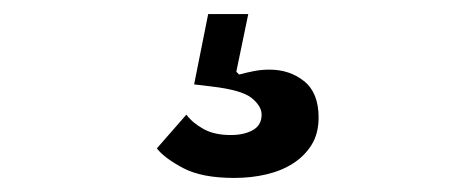

<svg xmlns="http://www.w3.org/2000/svg" viewBox="-20 -44 640 273"><path d="M313 209Q267 209 240.5 195Q214 181 203 167L245 119Q254 131 269.5 139.5Q285 148 308 148Q327 148 339.5 141Q352 134 352 119Q352 107 338 95.5Q324 84 281 79L256 76L276 -24H333L316 58L320 62Q331 59 341.5 57Q352 55 363 55Q392 55 412.5 71.5Q433 88 433 123Q433 146 423 162Q413 178 396.5 188.5Q380 199 358.5 204Q337 209 313 209Z"/></svg>

Font: IBMPlexSans-Medium
Style: Regular
Weight: 500
Designer: Mike Abbink, Paul van der Laan, Pieter van Rosmalen
Foundry: Bold Monday
Version: Version 3.1